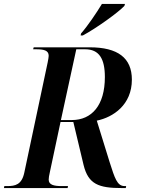

<svg xmlns="http://www.w3.org/2000/svg" viewBox="-47 -954 719 974"><path d="M364 -784 362 -774H373C442 -811 552 -890 584 -924L587 -934H470C442 -888 399 -824 364 -784ZM-27 0H296L298 -10H266C227 -10 200 -16 200 -43C200 -51 202 -64 206 -81L260 -335H325L377 -117C401 -19 454 0 571 0H591L593 -10H585C547 -10 535 -51 509 -132L444 -342C527 -359 622 -422 622 -550C622 -660 551 -714 408 -714H124L121 -704H136C174 -704 200 -699 200 -671C200 -665 198 -654 195 -638L76 -77C63 -17 30 -10 -10 -10H-25ZM317 -345H262L340 -704H385C456 -704 485 -656 485 -563C485 -420 419 -345 317 -345Z"/></svg>

Font: Noto Serif Display SemiCondensed SemiBold
Style: Italic
Weight: 600
Width: 4
Italic angle: -12°
Designer: Monotype Design Team
Foundry: Monotype Imaging Inc.
Version: Version 2.009